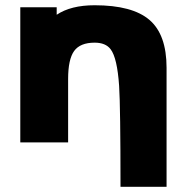

<svg xmlns="http://www.w3.org/2000/svg" viewBox="-20 -548 719 739"><path d="M58.1 0V-520H198.2V-491.2Q252.9 -527.8 344.2 -527.8Q489.3 -527.8 555.2 -471.4Q621.1 -415 621.1 -287.1V170.9H443.8Q443.8 -134.3 438.5 -217.3Q431.2 -325.2 405.8 -358.4Q386.7 -383.8 344.2 -383.8Q288.6 -383.8 265.4 -351.8Q242.2 -319.8 242.2 -244.1V0Z"/></svg>

Font: Hussar Preview
Style: Bold
Weight: 700
Foundry: Cannot Into Space Fonts, PlusOne Fonts
Version: Version 2.29RC2 "Millennial"